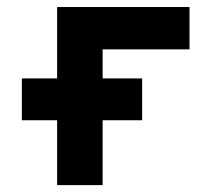

<svg xmlns="http://www.w3.org/2000/svg" viewBox="-20 -538 626 558"><path d="M146 0V-188.5H43.5V-310.1H146V-517.6H530.8V-394.5H278.3V-310.1H393.1V-188.5H278.3V0Z"/></svg>

Font: Caskaydia Cove
Style: Bold
Weight: 700
Monospace: yes
Designer: Aaron Bell
Foundry: Saja Typeworks
Version: Version 4.300; ttfautohint (v1.8.3)